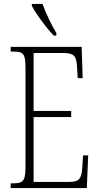

<svg xmlns="http://www.w3.org/2000/svg" viewBox="-20 -951 496 971"><path d="M252 -771Q234 -789 211.5 -817.5Q189 -846 169.5 -875Q150 -904 141 -921V-931H195Q207 -897 227 -855Q247 -813 265 -784V-771ZM34 0V-24H51Q74 -24 86.5 -30Q99 -36 104 -54Q109 -72 109 -108V-605Q109 -642 104.5 -660Q100 -678 88 -684Q76 -690 53 -690H34V-714H393L398 -556H373L370 -604Q369 -637 363 -654Q357 -671 341.5 -677Q326 -683 295 -683H150V-390H340V-359H150V-31H332Q369 -31 381.5 -47Q394 -63 396 -102L400 -165H426L419 0Z"/></svg>

Font: Noto Serif ExtraCondensed ExtraLight
Style: Regular
Weight: 200
Width: 2
Designer: Monotype Design Team
Foundry: Monotype Imaging Inc.
Version: Version 2.015